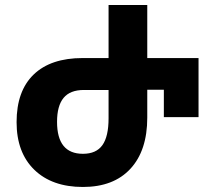

<svg xmlns="http://www.w3.org/2000/svg" viewBox="-20 -734 833 764"><path d="M46 -248Q46 -372 114 -437.5Q182 -503 309 -503H412V-714H566V-503H770V-268H632V-377H566V-266Q566 -135 499 -62.5Q432 10 310 10Q187 10 116.5 -58.5Q46 -127 46 -248ZM412 -263V-376H314Q259 -376 233 -344.5Q207 -313 207 -249Q207 -122 310 -122Q363 -122 387.5 -156.5Q412 -191 412 -263Z"/></svg>

Font: Noto Sans Georgian Bold Narrow
Style: Regular
Weight: 700
Width: 4
Designer: Monotype Design team
Foundry: Monotype Imaging Inc.
Version: Version 1.000